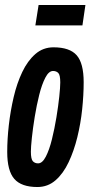

<svg xmlns="http://www.w3.org/2000/svg" viewBox="-20 -741 367 771"><path d="M130 10Q66 10 37.5 -22.5Q9 -55 9 -131Q9 -182 15.5 -239Q22 -296 35 -351.5Q48 -407 69.5 -452Q91 -497 122 -524Q153 -551 195 -551Q260 -551 288 -519Q316 -487 316 -411Q316 -360 310 -302.5Q304 -245 290.5 -190Q277 -135 255.5 -89.5Q234 -44 203 -17Q172 10 130 10ZM133 -85Q150 -85 164 -112Q178 -139 188.5 -181.5Q199 -224 206.5 -269.5Q214 -315 218 -353Q222 -391 222 -410Q222 -440 214 -448Q206 -456 193 -456Q176 -456 162 -429Q148 -402 137.5 -360Q127 -318 119.5 -272Q112 -226 108 -188Q104 -150 104 -132Q104 -102 112 -93.5Q120 -85 133 -85ZM122 -639 135 -721H323L311 -639Z"/></svg>

Font: Georama Extra Condensed SemiBold
Style: Italic
Weight: 600
Width: 2
Italic angle: -9°
Designer: Jean-Baptiste Levee
Foundry: Production Type
Version: Version 1.000